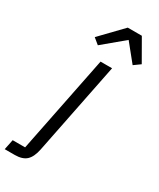

<svg xmlns="http://www.w3.org/2000/svg" viewBox="-326 -838 919 1111"><g transform="rotate(30 133.5 -282.5)"><path d="M178 -765H272L354 -622L311 -591L218 -706L79 -590L40 -622ZM-87 200 -73 132H10L140 -516H217L94 98Q83 152 57 176Q31 200 -20 200Z"/></g></svg>

Font: Aneliza
Style: Italic
Weight: 400
Italic angle: -11.31°
Designer: Mike Abbink, Paul van der Laan, Pieter van Rosmalen
Foundry: Bold Monday
Version: Version 3.0